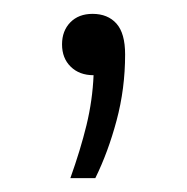

<svg xmlns="http://www.w3.org/2000/svg" viewBox="-20 -103 270 277"><path d="M81.5 154Q96 113.5 104.8 77.5Q113.5 41.5 115 5.5Q94.5 5.5 82 -6.8Q69.5 -19 69.5 -39Q69.5 -58.5 81.5 -70.8Q93.5 -83 113.5 -83Q135.5 -83 148 -69Q160.5 -55 160.5 -24.5Q160.5 25 148.2 70.8Q136 116.5 117.5 154Z"/></svg>

Font: Encode Sans Semi Expanded Light
Style: Regular
Weight: 300
Width: 6
Designer: Multiple Designers
Foundry: Impallari Type
Version: Version 3.000; ttfautohint (v1.8.3) -l 8 -r 50 -G 200 -x 14 